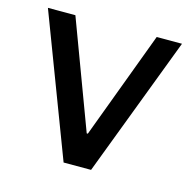

<svg xmlns="http://www.w3.org/2000/svg" viewBox="-82 -593 676 675"><g transform="rotate(15 256.0 -255.5)"><path d="M306 0H206L12 -511H112L258 -120H262L408 -511H500Z"/></g></svg>

Font: Chivo
Style: Regular
Weight: 400
Designer: Hector Gatti
Foundry: Omnibus-Type
Version: Version 1.006; ttfautohint (v1.4.1)